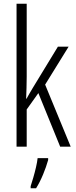

<svg xmlns="http://www.w3.org/2000/svg" viewBox="-20 -780 402 1021"><path d="M122 -372Q122 -341 121 -313Q120 -285 119 -255H121Q130 -271 137.5 -284Q145 -297 154 -312L288 -532H345L220 -330L356 0H300L184 -285L122 -198V0H68V-760H122ZM236 71Q226 107 209 148Q192 189 172 221H143V210Q149 192 157 164.5Q165 137 171.5 109Q178 81 180 61H236Z"/></svg>

Font: Noto Sans Khmer ExtraCondensed Light
Style: Regular
Weight: 300
Width: 2
Designer: Danh Hong and the Monotype Design Team
Foundry: Monotype Imaging Inc.
Version: Version 2.004; ttfautohint (v1.8.4.7-5d5b)